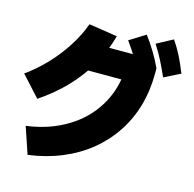

<svg xmlns="http://www.w3.org/2000/svg" viewBox="-126 -977 1133 1122"><g transform="rotate(15 440.0 -415.5)"><path d="M83.3 -140Q192.2 -154.4 280 -196.7Q367.8 -238.9 430 -303.3Q492.2 -367.8 526.1 -451.1Q560 -534.4 560 -631.1L632.2 -546.7H282.2V-706.7H706.7L734.4 -662.2V-631.1Q734.4 -526.7 707.8 -434.4Q681.1 -342.2 629.4 -265Q577.8 -187.8 505 -128.9Q432.2 -70 339.4 -31.7Q246.7 6.7 137.8 21.1ZM-4.4 -433.3Q60 -478.9 117.2 -538.9Q174.4 -598.9 219.4 -668.9Q264.4 -738.9 290 -810L462.2 -783.3Q435.6 -685.6 386.1 -600.6Q336.7 -515.6 268.3 -443.9Q200 -372.2 107.8 -310ZM635.6 -604.4Q611.1 -654.4 587.2 -695Q563.3 -735.6 532.2 -777.8L628.9 -837.8Q658.9 -797.8 685 -755Q711.1 -712.2 734.4 -662.2ZM785.6 -621.1Q763.3 -672.2 741.7 -714.4Q720 -756.7 692.2 -800L790 -852.2Q818.9 -810 840.6 -766.7Q862.2 -723.3 883.3 -670Z"/></g></svg>

Font: Paperlogy 9 Black
Style: Regular
Weight: 900
Designer: redesigned by Lee Juim, glyphs from Gmarket Sans & Montserrat
Foundry: PT&
Version: Version 1.001